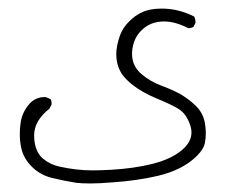

<svg xmlns="http://www.w3.org/2000/svg" viewBox="-20 -266 540 445"><path d="M83.5 -41Q62 -41 47.9 -24.9Q30.3 -4.9 27.3 22Q25.9 32.7 25.9 46.9Q25.9 61 29.3 77.1Q34.7 101.6 54 120.6Q73.2 139.6 99.9 146.2Q126.5 152.8 156.7 157.7Q169.4 159.2 189.9 159.2Q210.4 159.2 240.2 156.7Q297.9 152.8 345.7 141.6Q403.8 127.9 436.5 95.2Q452.6 79.1 455.1 64Q457 53.7 457 42Q457 30.3 454.6 17.1Q449.7 -4.9 434.6 -20Q418 -36.1 398.9 -47.4Q379.4 -58.1 353.8 -67.6Q328.1 -77.1 308.1 -94.2Q286.1 -112.8 286.1 -140.6Q286.1 -142.6 286.1 -145Q288.1 -176.3 307.6 -195.3Q328.1 -216.3 360.4 -216.3Q385.7 -216.3 416.5 -200.7Q423.8 -200.7 428.7 -204.1Q433.1 -213.4 433.1 -213.4Q433.1 -221.2 430.2 -227.5Q394.5 -246.1 354 -246.1Q325.7 -246.1 306.6 -236.3Q292.5 -229.5 279.8 -216.8Q264.6 -201.7 258.3 -184.6Q249.5 -159.7 249.5 -140.6Q249.5 -113.3 263.7 -92.8Q272 -81.5 286.6 -69.8Q309.6 -51.8 342.3 -38.1Q377.9 -23.4 393.6 -13.7Q412.6 -2 421.4 25.9Q423.8 33.2 423.8 41Q423.8 63.5 401.4 82Q376.5 103 333.3 113.8Q290 124.5 238.8 127.4Q212.9 128.9 193.8 128.9Q157.7 128.9 117.7 120.1Q96.7 115.7 79.6 101.6Q60.1 85.4 59.1 49.8Q59.1 48.8 59.1 47.9Q59.1 13.7 94.7 -14.2L99.6 -23.9Q99.6 -25.4 99.6 -26.4Q99.6 -32.7 97.2 -36.1L87.4 -40.5Q85.4 -41 83.5 -41Z"/></svg>

Font: NaikaiFont
Style: ExtraLight
Weight: 200
Version: Version 1.89